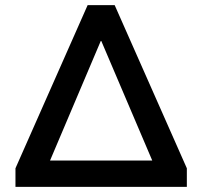

<svg xmlns="http://www.w3.org/2000/svg" viewBox="-20 -725 784 745"><path d="M40 0V-72L320 -705H425L705 -72V0ZM371 -566 158 -64V-102H587V-64L373 -566Z"/></svg>

Font: NunitoSans3
Style: Bold
Weight: 700
Designer: Vernon Adams
Foundry: Vernon Adams
Version: Version 3.101;gftools[0.9.27]